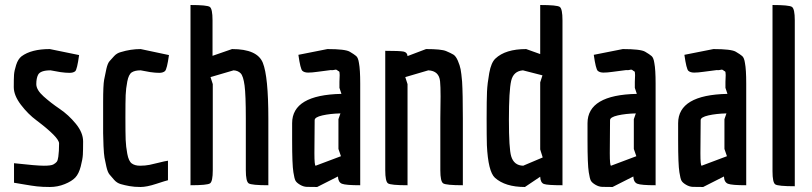

<svg xmlns="http://www.w3.org/2000/svg" viewBox="-20 -740 3245 767"><path d="M36 -88Q126 -78 155 -78Q184 -78 193 -83Q202 -88 206.5 -93.5Q211 -99 213 -114Q216 -135 216 -167Q216 -191 126 -259Q92 -284 63.5 -321.5Q35 -359 35 -392Q35 -425 36 -441Q37 -457 44.5 -480.5Q52 -504 66 -515Q105 -544 179 -544L296 -520Q288 -462 280.5 -455.5Q273 -449 257.5 -449Q242 -449 221 -452L182 -459Q141 -459 132 -441Q125 -427 125 -404Q125 -381 154 -355Q183 -329 218.5 -305Q254 -281 283 -245.5Q312 -210 312 -175Q312 -140 311 -122Q310 -104 302.5 -75Q295 -46 281 -31Q267 -16 238.5 -4.5Q210 7 179.5 7Q149 7 127.5 4.5Q106 2 77.5 -3Q49 -8 36 -10Z M651 -98V-20Q642 -18 604 -5.5Q566 7 541.5 7Q517 7 497.5 3.5Q478 0 462.5 -4.5Q447 -9 436 -21.5Q425 -34 417.5 -43Q410 -52 405 -74Q400 -96 397.5 -110Q395 -124 393.5 -156.5Q392 -189 392 -208V-332Q392 -400 396 -421.5Q400 -443 405 -465Q410 -487 417.5 -495.5Q425 -504 436 -516Q447 -528 463 -532Q502 -544 542 -544L655 -520Q647 -463 639 -456Q631 -449 616 -449Q601 -449 580 -452L542 -459Q519 -459 506.5 -451Q494 -443 488.5 -414.5Q483 -386 482 -360Q481 -334 481 -271Q481 -208 482 -181.5Q483 -155 488.5 -125.5Q494 -96 506.5 -87Q519 -78 539.5 -78Q560 -78 577.5 -81.5Q595 -85 616 -90.5Q637 -96 651 -98Z M830 -60Q830 -15 819 -7.5Q808 0 741 0V-720Q807 -720 818 -712.5Q829 -705 829 -659V-517L907 -544Q1008 -544 1030 -489Q1052 -434 1052 -266V0Q985 0 973.5 -7.5Q962 -15 962 -60V-267Q962 -361 957 -398.5Q952 -436 941.5 -447Q931 -458 913 -459L821 -432L830 -404Z M1336 -413 1337 -440Q1337 -454 1334 -455Q1331 -456 1327 -459.5Q1323 -463 1316.5 -461Q1310 -459 1301 -460L1247 -453Q1226 -450 1211 -450Q1196 -450 1188 -457Q1180 -464 1172 -521L1288 -544Q1359 -544 1377 -533.5Q1395 -523 1403 -516Q1411 -509 1414 -488Q1419 -462 1419 -406V0Q1361 0 1346 -6Q1331 -12 1330 -35L1247 7Q1219 7 1205.5 6.5Q1192 6 1178.5 -2Q1165 -10 1160.5 -18Q1156 -26 1152 -52Q1147 -83 1147 -179V-248Q1147 -361 1344 -365L1336 -389ZM1241 -78Q1242 -78 1342 -116L1332 -145V-264L1340 -287Q1299 -286 1268 -279Q1237 -272 1237 -260L1236 -128Q1236 -78 1241 -78Z M1739 -267 1740 -355Q1740 -395 1738 -415Q1734 -457 1691 -459L1599 -432L1608 -404V0Q1541 0 1530 -7.5Q1519 -15 1519 -60V-537Q1577 -537 1592 -534Q1607 -531 1608 -516L1682 -544Q1743 -544 1762 -536Q1781 -528 1791 -522Q1801 -516 1809 -497.5Q1817 -479 1820 -463.5Q1823 -448 1826 -414Q1829 -365 1829 -266V0Q1762 0 1750.5 -7.5Q1739 -15 1739 -60Z M1959 -506Q1999 -544 2082 -544L2138 -524V-720Q2205 -720 2216 -712.5Q2227 -705 2227 -659V0Q2167 0 2153 -5Q2139 -10 2138 -34L2077 7Q1998 7 1957 -30Q1930 -55 1925 -160Q1924 -193 1924 -267Q1924 -341 1925.5 -374Q1927 -407 1934.5 -448.5Q1942 -490 1959 -506ZM2148 -111 2138 -143V-411L2147 -439L2069 -459Q2031 -456 2022 -417Q2013 -378 2013 -262Q2013 -146 2022 -116Q2033 -79 2070 -78Z M2516 -413 2517 -440Q2517 -454 2514 -455Q2511 -456 2507 -459.5Q2503 -463 2496.5 -461Q2490 -459 2481 -460L2427 -453Q2406 -450 2391 -450Q2376 -450 2368 -457Q2360 -464 2352 -521L2468 -544Q2539 -544 2557 -533.5Q2575 -523 2583 -516Q2591 -509 2594 -488Q2599 -462 2599 -406V0Q2541 0 2526 -6Q2511 -12 2510 -35L2427 7Q2399 7 2385.5 6.5Q2372 6 2358.5 -2Q2345 -10 2340.5 -18Q2336 -26 2332 -52Q2327 -83 2327 -179V-248Q2327 -361 2524 -365L2516 -389ZM2421 -78Q2422 -78 2522 -116L2512 -145V-264L2520 -287Q2479 -286 2448 -279Q2417 -272 2417 -260L2416 -128Q2416 -78 2421 -78Z M2878 -413 2879 -440Q2879 -454 2876 -455Q2873 -456 2869 -459.5Q2865 -463 2858.5 -461Q2852 -459 2843 -460L2789 -453Q2768 -450 2753 -450Q2738 -450 2730 -457Q2722 -464 2714 -521L2830 -544Q2901 -544 2919 -533.5Q2937 -523 2945 -516Q2953 -509 2956 -488Q2961 -462 2961 -406V0Q2903 0 2888 -6Q2873 -12 2872 -35L2789 7Q2761 7 2747.5 6.5Q2734 6 2720.5 -2Q2707 -10 2702.5 -18Q2698 -26 2694 -52Q2689 -83 2689 -179V-248Q2689 -361 2886 -365L2878 -389ZM2783 -78Q2784 -78 2884 -116L2874 -145V-264L2882 -287Q2841 -286 2810 -279Q2779 -272 2779 -260L2778 -128Q2778 -78 2783 -78Z M3155 -659V4Q3088 4 3077 -3.5Q3066 -11 3066 -56V-720Q3132 -720 3143.5 -712.5Q3155 -705 3155 -659Z"/></svg>

Font: Economica
Style: Bold
Weight: 700
Designer: Vicente Lamonaca
Foundry: Vicente Lamonaca
Version: Version 1.100